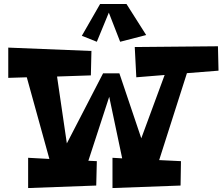

<svg xmlns="http://www.w3.org/2000/svg" viewBox="-20 -952 1131 976"><path d="M899.9 -132.8 897.9 -8.8 551.8 3.9V-149.9L601.1 -147L535.2 -460L429.2 -134.8L472.2 -132.8L469.2 -8.8L123 3.9V-149.9L231 -144L116.2 -559.1L22 -556.2V-710L444.8 -692.9L441.9 -568.8L270 -563L319.8 -223.1L503.9 -579.1H586.9L698.2 -249L816.9 -570.8L672.9 -559.1L665 -712.9L1087.9 -716.8L1090.8 -592.8L930.2 -580.1L789.1 -138.2ZM723.1 -773.9 590.8 -739.7 533.2 -887.7 472.2 -739.7 396 -770 488.8 -931.6H623Z"/></svg>

Font: Peralta
Style: Regular
Weight: 400
Designer: Astigmatic (AOETI)
Foundry: Astigmatic (AOETI)
Version: Version 1.000